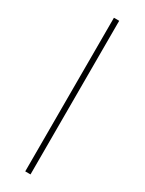

<svg xmlns="http://www.w3.org/2000/svg" viewBox="-186 -714 559 742"><g transform="rotate(30 93.0 -343.0)"><path d="M105 -685.5V0H81.5V-685.5Z"/></g></svg>

Font: Yantramanav Thin
Style: Regular
Weight: 250
Version: Version 1.001;PS 1.0;hotconv 1.0.72;makeotf.lib2.5.5900; ttf